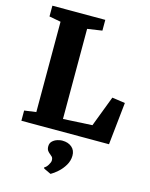

<svg xmlns="http://www.w3.org/2000/svg" viewBox="-145 -834 934 1197"><g transform="rotate(15 322.0 -235.0)"><path d="M39.5 0V-66L115.5 -76.5V-659.5L40.5 -673.5V-743H382V-673.5L287 -659.5V-78L474.5 -88L550 -286L634 -274L605 0ZM403.5 129Q403 161.5 386 190.2Q369 219 345.2 240.2Q321.5 261.5 301.5 272.5H299.5L254 251L252 243.5Q264.5 238.5 275.8 220Q287 201.5 287 190.5Q287 174.5 280.2 167.2Q273.5 160 266.5 155Q258.5 149.5 250.5 139.2Q242.5 129 242.5 110.5Q242.5 89.5 255.8 77Q269 64.5 286.5 59Q304 53.5 315.5 53.5H319Q356.5 53.5 380.2 73.5Q404 93.5 403.5 129Z"/></g></svg>

Font: Merriweather Light 18pt Black
Style: Regular
Weight: 900
Version: Version 2.100